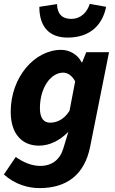

<svg xmlns="http://www.w3.org/2000/svg" viewBox="-25 -765 593 986"><path d="M178 201C316 201 409 134 438 -12L535 -497H418L397 -445H394C375 -484 333 -509 289 -509C153 -509 30 -369 30 -191C30 -74 91 -17 175 -17C229 -17 282 -43 326 -88L300 -2C283 55 241 87 182 87C137 87 93 68 56 41L-5 131C53 183 121 201 178 201ZM232 -135C200 -135 180 -158 180 -209C180 -314 235 -392 300 -392C321 -392 345 -378 361 -347L332 -196C302 -148 263 -135 232 -135ZM322 -572C441 -572 502 -640 520 -730L436 -745C422 -702 391 -668 340 -668C292 -668 268 -697 268 -744L177 -730C177 -624 231 -572 322 -572Z"/></svg>

Font: Source Sans Pro
Style: Bold Italic
Weight: 700
Italic angle: -11°
Designer: Paul D. Hunt
Foundry: Adobe Systems Incorporated
Version: Version 3.006;hotconv 1.0.111;makeotfexe 2.5.65597